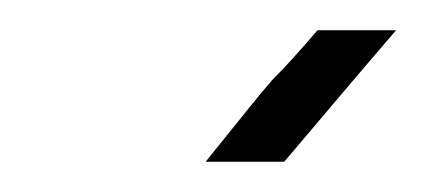

<svg xmlns="http://www.w3.org/2000/svg" viewBox="-20 -656 282 127"><path d="M242 -636Q230 -622 221 -611.5Q212 -601 204 -591.5Q196 -582 187.5 -572Q179 -562 168 -549H116Q133 -570 143 -582.5Q153 -595 160 -603Q173 -616 190 -636Z"/></svg>

Font: Fundamental  Brigade Scvhlank
Style: Regular
Weight: 100
Designer: Peter Wiegel, original typeface by Arno Drescher 1935
Foundry: Peter Wiegel
Version: Version 0.000 2012 initial release